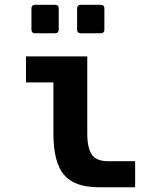

<svg xmlns="http://www.w3.org/2000/svg" viewBox="-20 -785 642 811"><path d="M127.4 -644.5H213.4C222.7 -644.5 228 -649.9 228 -659.2V-750C228 -759.3 222.7 -764.6 213.4 -764.6H127.4C118.2 -764.6 112.8 -759.3 112.8 -750V-659.2C112.8 -649.9 118.2 -644.5 127.4 -644.5ZM320.3 -644.5H406.2C415.5 -644.5 420.9 -649.9 420.9 -659.2V-750C420.9 -759.3 415.5 -764.6 406.2 -764.6H320.3C311 -764.6 305.7 -759.3 305.7 -750V-659.2C305.7 -649.9 311 -644.5 320.3 -644.5ZM396.5 5.9H550.8V-104H436.5C404.8 -104 381.8 -112.8 368.7 -130.9C355.5 -148.9 348.6 -179.2 348.6 -222.2V-546.9H89.8V-437H205.6V-222.2C205.6 -140.6 220.2 -82 250 -46.9C279.8 -11.7 328.6 5.9 396.5 5.9Z"/></svg>

Font: Hack
Style: Bold
Weight: 700
Monospace: yes
Designer: Christopher Simpkins
Foundry: Christopher Simpkins
Version: Version 2.010